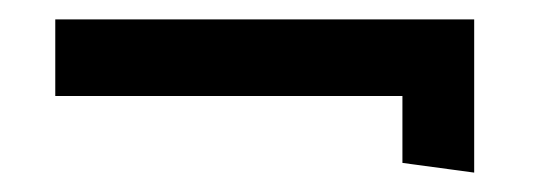

<svg xmlns="http://www.w3.org/2000/svg" viewBox="-20 -370 555 198"><path d="M469 -192V-350H37V-271H395V-202Z"/></svg>

Font: Bluebird
Style: Nrw
Weight: 400
Designer: Jasper
Foundry: Cannot Into Space Fonts
Version: Version 0.98